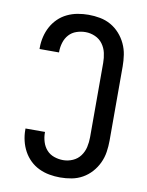

<svg xmlns="http://www.w3.org/2000/svg" viewBox="-85 -804 669 873"><g transform="rotate(10 250.0 -367.5)"><path d="M253 8Q228 8 203 3.5Q178 -1 155 -12Q132 -23 114 -40.5Q96 -58 84 -80Q72 -102 66 -127Q60 -152 60 -177V-184H150V-180Q150 -159 156.5 -138Q163 -117 177 -101.5Q191 -86 211.5 -79Q232 -72 253 -72Q276 -72 297.5 -81.5Q319 -91 332.5 -109.5Q346 -128 351 -150.5Q356 -173 356 -196V-539Q356 -562 351 -584.5Q346 -607 332.5 -625.5Q319 -644 297.5 -653.5Q276 -663 253 -663Q232 -663 211.5 -656Q191 -649 177 -633.5Q163 -618 156.5 -597Q150 -576 150 -555V-551H60V-558Q60 -583 66 -608Q72 -633 84 -655Q96 -677 114 -694.5Q132 -712 155 -723Q178 -734 203 -738.5Q228 -743 253 -743Q280 -743 306.5 -738Q333 -733 356 -720Q379 -707 397 -687Q415 -667 426.5 -642.5Q438 -618 442 -591.5Q446 -565 446 -539V-196Q446 -170 442 -143.5Q438 -117 426.5 -92.5Q415 -68 397 -48Q379 -28 356 -15Q333 -2 306.5 3Q280 8 253 8Z"/></g></svg>

Font: Iosevka Custom Medium
Style: Regular
Weight: 500
Monospace: yes
Designer: Belleve Invis
Foundry: Belleve Invis
Version: Version 32.5.0; ttfautohint (v1.8.4)